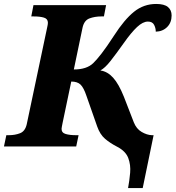

<svg xmlns="http://www.w3.org/2000/svg" viewBox="-44 -740 887 970"><path d="M603 210Q610 173 613.5 133Q617 93 604 58.5Q591 24 549 2Q512 -17 486.5 -39Q461 -61 447 -101L393 -255Q379 -297 363 -312.5Q347 -328 316 -328L272 -118Q270 -107 268.5 -100Q267 -93 267 -89Q267 -69 288 -63Q309 -57 340 -57H353L341 0H-24L-12 -57H1Q32 -57 57.5 -67Q83 -77 91 -112L194 -600Q198 -617 198 -625Q198 -645 178 -651Q158 -657 127 -657H114L125 -714H492L481 -657H468Q435 -657 408 -647Q381 -637 373 -600L329 -389Q394 -389 427 -421Q443 -436 469 -469.5Q495 -503 532 -560Q584 -641 633 -680.5Q682 -720 745 -720Q786 -720 804.5 -704.5Q823 -689 823 -662Q823 -626 800.5 -603.5Q778 -581 743 -580Q743 -598 734.5 -614.5Q726 -631 703 -631Q678 -631 648.5 -603.5Q619 -576 581 -522Q542 -467 514 -431.5Q486 -396 463 -384Q499 -379 527.5 -347.5Q556 -316 582 -251L632 -122Q645 -89 671.5 -73.5Q698 -58 723 -57H732L677 210Z"/></svg>

Font: Noto Serif ExtraBold
Style: Italic
Weight: 800
Italic angle: -12°
Designer: Monotype Design Team
Foundry: Monotype Imaging Inc.
Version: Version 2.013